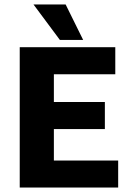

<svg xmlns="http://www.w3.org/2000/svg" viewBox="-20 -846 598 866"><path d="M69 -633H500V-511H223V-386H453V-264H223V-122H513V0H69ZM131 -826H276L355 -666H250Z"/></svg>

Font: Tajawal Black
Style: Regular
Weight: 900
Designer: Boutros Fonts
Foundry: Created by Boutros International 2017
Version: Version 1.700